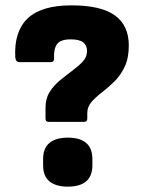

<svg xmlns="http://www.w3.org/2000/svg" viewBox="-20 -686 534 717"><path d="M161 -231Q150 -231 150 -243V-284Q150 -318 165.5 -342.5Q181 -367 204 -386Q227 -405 250 -422Q273 -439 289 -456Q305 -473 305 -496Q305 -517 290.5 -528Q276 -539 244 -539Q205 -539 192.5 -520.5Q180 -502 182 -469Q183 -454 169 -454H52Q39 -454 37 -472Q32 -568 83 -617Q134 -666 247 -666Q357 -666 409 -628.5Q461 -591 461 -516Q461 -469 445.5 -436.5Q430 -404 407 -381.5Q384 -359 360.5 -341Q337 -323 321.5 -305Q306 -287 306 -264V-243Q306 -231 294 -231ZM233 11Q189 11 165 -8.5Q141 -28 141 -69V-92Q141 -133 165 -152.5Q189 -172 233 -172Q325 -172 325 -92V-69Q325 11 233 11Z"/></svg>

Font: Sofia Sans Semi Condensed Black
Style: Regular
Weight: 900
Designer: Botio Nikoltchev, Ani Petrova
Foundry: lettersoup
Version: Version 4.100; ttfautohint (v1.8.4.7-5d5b)